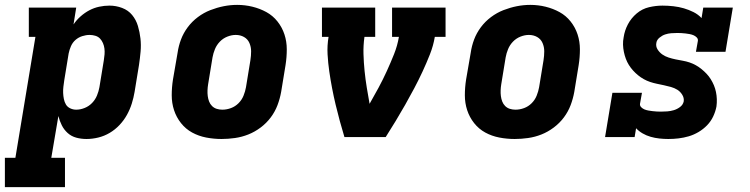

<svg xmlns="http://www.w3.org/2000/svg" viewBox="-51 -561 3071 786"><path d="M-31 205V85H12L94 -410H67V-530H261L250 -461Q262 -479 279 -494Q296 -509 315 -519Q334 -529 355 -533.5Q376 -538 397 -538Q424 -538 449 -528.5Q474 -519 490 -499.5Q506 -480 513.5 -455Q521 -430 524 -403.5Q527 -377 524.5 -349.5Q522 -322 518 -295L500 -185Q496 -161 488.5 -137Q481 -113 468.5 -90.5Q456 -68 438 -49Q420 -30 398 -17Q376 -4 351.5 2Q327 8 303 8Q281 8 261 2.5Q241 -3 226 -16.5Q211 -30 202 -48Q193 -66 188 -86L159 85H215V205ZM261 -112Q278 -112 295.5 -119Q313 -126 326 -139.5Q339 -153 346 -170Q353 -187 356 -204L374 -314Q376 -326 377 -338.5Q378 -351 376.5 -362.5Q375 -374 370.5 -384.5Q366 -395 358.5 -403Q351 -411 339.5 -414.5Q328 -418 316 -418Q301 -418 285.5 -413Q270 -408 258 -397.5Q246 -387 239.5 -372Q233 -357 230 -342L212 -232Q210 -219 208.5 -206Q207 -193 207.5 -180.5Q208 -168 210.5 -155.5Q213 -143 219 -133Q225 -123 236.5 -117.5Q248 -112 261 -112Z M856 8Q824 8 793 2Q762 -4 735.5 -18.5Q709 -33 690 -57Q671 -81 661.5 -110Q652 -139 652 -171Q652 -203 657 -235L676 -345Q680 -373 690 -399.5Q700 -426 717.5 -449.5Q735 -473 759 -491Q783 -509 810 -519.5Q837 -530 864.5 -535.5Q892 -541 920 -541Q952 -541 982.5 -533.5Q1013 -526 1039.5 -511.5Q1066 -497 1085 -473Q1104 -449 1113.5 -420Q1123 -391 1123 -359Q1123 -327 1118 -295L1100 -185Q1095 -157 1085 -130.5Q1075 -104 1057.5 -80.5Q1040 -57 1016 -39Q992 -21 965.5 -10.5Q939 0 911 4Q883 8 856 8ZM859 -112Q877 -112 894.5 -118.5Q912 -125 925.5 -138.5Q939 -152 946 -169.5Q953 -187 956 -204L974 -314Q977 -333 977 -351Q977 -369 970 -385Q963 -401 948 -409.5Q933 -418 914 -418Q897 -418 879.5 -411Q862 -404 849 -390.5Q836 -377 829 -360Q822 -343 819 -326L801 -216Q799 -204 798.5 -191.5Q798 -179 799.5 -167.5Q801 -156 805 -145.5Q809 -135 817 -127Q825 -119 836 -115.5Q847 -112 859 -112Z M1359 0Q1349 -33 1340 -66Q1331 -99 1323 -132.5Q1315 -166 1308.5 -200Q1302 -234 1297 -268.5Q1292 -303 1290 -338.5Q1288 -374 1294 -410H1267V-530H1485V-410H1441Q1436 -375 1437 -340Q1438 -305 1441.5 -270.5Q1445 -236 1450.5 -202.5Q1456 -169 1462 -136Q1481 -169 1499 -202.5Q1517 -236 1532.5 -270Q1548 -304 1562 -339Q1576 -374 1582 -410H1554V-530H1773V-410H1729Q1723 -374 1709 -338.5Q1695 -303 1679 -268.5Q1663 -234 1645 -200Q1627 -166 1608 -132.5Q1589 -99 1569 -66Q1549 -33 1528 0Z M2056 8Q2024 8 1993 2Q1962 -4 1935.5 -18.5Q1909 -33 1890 -57Q1871 -81 1861.5 -110Q1852 -139 1852 -171Q1852 -203 1857 -235L1876 -345Q1880 -373 1890 -399.5Q1900 -426 1917.5 -449.5Q1935 -473 1959 -491Q1983 -509 2010 -519.5Q2037 -530 2064.5 -535.5Q2092 -541 2120 -541Q2152 -541 2182.5 -533.5Q2213 -526 2239.5 -511.5Q2266 -497 2285 -473Q2304 -449 2313.5 -420Q2323 -391 2323 -359Q2323 -327 2318 -295L2300 -185Q2295 -157 2285 -130.5Q2275 -104 2257.5 -80.5Q2240 -57 2216 -39Q2192 -21 2165.5 -10.5Q2139 0 2111 4Q2083 8 2056 8ZM2059 -112Q2077 -112 2094.5 -118.5Q2112 -125 2125.5 -138.5Q2139 -152 2146 -169.5Q2153 -187 2156 -204L2174 -314Q2177 -333 2177 -351Q2177 -369 2170 -385Q2163 -401 2148 -409.5Q2133 -418 2114 -418Q2097 -418 2079.5 -411Q2062 -404 2049 -390.5Q2036 -377 2029 -360Q2022 -343 2019 -326L2001 -216Q1999 -204 1998.5 -191.5Q1998 -179 1999.5 -167.5Q2001 -156 2005 -145.5Q2009 -135 2017 -127Q2025 -119 2036 -115.5Q2047 -112 2059 -112Z M2685 8Q2667 8 2648.5 6Q2630 4 2612.5 -1Q2595 -6 2579.5 -15Q2564 -24 2553 -36L2547 0H2426L2456 -181H2577L2569 -136Q2568 -128 2574 -122Q2580 -116 2587.5 -113Q2595 -110 2603.5 -108.5Q2612 -107 2620.5 -106Q2629 -105 2637.5 -104.5Q2646 -104 2654 -104Q2667 -104 2680.5 -105Q2694 -106 2707.5 -110Q2721 -114 2733 -123Q2745 -132 2748 -146Q2750 -160 2742 -173Q2734 -186 2722 -193.5Q2710 -201 2695.5 -205Q2681 -209 2667 -212Q2653 -215 2638.5 -218Q2624 -221 2610.5 -225.5Q2597 -230 2584.5 -237Q2572 -244 2561 -253Q2550 -262 2540.5 -272.5Q2531 -283 2523.5 -295Q2516 -307 2511 -320.5Q2506 -334 2503 -348.5Q2500 -363 2499.5 -378Q2499 -393 2502 -408Q2506 -436 2519.5 -461.5Q2533 -487 2555.5 -506Q2578 -525 2606 -531.5Q2634 -538 2661 -538Q2683 -538 2705.5 -535.5Q2728 -533 2748.5 -527Q2769 -521 2788 -511.5Q2807 -502 2821 -487L2828 -530H2949L2919 -349H2798L2806 -394Q2807 -402 2801 -408Q2795 -414 2787.5 -417Q2780 -420 2772 -421.5Q2764 -423 2755.5 -424Q2747 -425 2738.5 -425.5Q2730 -426 2722 -426Q2709 -426 2696.5 -425Q2684 -424 2672 -420Q2660 -416 2649 -407Q2638 -398 2636 -386Q2633 -371 2641 -358.5Q2649 -346 2660.5 -338Q2672 -330 2686 -325.5Q2700 -321 2714.5 -318Q2729 -315 2743.5 -312.5Q2758 -310 2771.5 -305.5Q2785 -301 2797.5 -294Q2810 -287 2821 -278Q2832 -269 2841.5 -259Q2851 -249 2858.5 -237Q2866 -225 2871.5 -212Q2877 -199 2880 -184.5Q2883 -170 2883.5 -155Q2884 -140 2882 -125Q2878 -104 2868.5 -84Q2859 -64 2843.5 -48Q2828 -32 2808.5 -20.5Q2789 -9 2768.5 -3Q2748 3 2727 5.5Q2706 8 2685 8Z"/></svg>

Font: Iosevka Curly Slab HvExObl
Style: Regular
Weight: 900
Width: 7
Italic angle: -9°
Monospace: yes
Designer: Belleve Invis
Foundry: Belleve Invis
Version: Version 11.1.0; ttfautohint (v1.8.3)